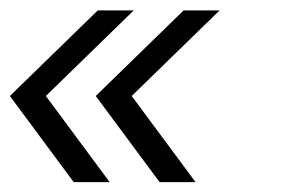

<svg xmlns="http://www.w3.org/2000/svg" viewBox="-58 -490 579 379"><path d="M87.5 -130.5 -38.5 -300.5 135 -469.5H206L32.5 -300.5L158.5 -130.5ZM257 -130.5 131 -300.5 304.5 -469.5H375.5L202 -300.5L328 -130.5Z"/></svg>

Font: Urbanist Light
Style: Italic
Weight: 300
Italic angle: -8°
Designer: Corey Hu
Foundry: Corey Hu
Version: Version 1.330; ttfautohint (v1.8.4.7-5d5b)